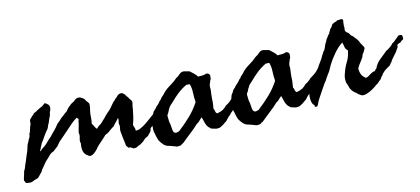

<svg xmlns="http://www.w3.org/2000/svg" viewBox="-92 -655 2114 966"><g transform="rotate(-15 964.5 -172.0)"><path d="M66.4 -124Q71.3 -124.5 74.2 -128.4Q76.2 -130.9 81.1 -134.8Q82.5 -135.7 84 -136.7Q85.4 -137.7 87.4 -138.7Q89.4 -139.6 90.8 -140.6Q92.3 -141.6 93.8 -142.6Q106.4 -151.9 115.7 -162.1Q125 -171.9 136.7 -180.7Q143.1 -188 149.7 -194.6Q156.2 -201.2 162.6 -207.5Q174.8 -219.2 186.5 -235.4Q202.1 -247.1 215.8 -260.7Q225.1 -266.6 231 -272Q236.8 -277.3 247.1 -283.2Q252 -289.1 257.8 -295.9Q263.7 -302.7 271.5 -307.6Q279.8 -315.9 288.6 -319.3Q297.4 -322.8 305.7 -331.1Q320.3 -338.9 332 -333.5Q343.8 -328.1 350.6 -320.3Q354 -311.5 362.3 -301.8Q363.3 -300.3 364.3 -298.8Q365.2 -297.4 366.2 -296.4Q368.2 -294.4 368.2 -289.1Q368.2 -277.8 365.2 -266.6Q363.8 -261.2 362.5 -255.9Q361.3 -250.5 360.4 -245.1Q359.4 -238.3 358.9 -231.7Q358.4 -225.1 357.9 -218.3Q357.4 -205.6 353.5 -191.4Q358.9 -183.6 362.8 -174.8Q366.7 -165.5 372.1 -160.2Q375.5 -160.6 380.9 -168Q383.3 -169.9 386 -171.6Q388.7 -173.3 392.1 -175.3Q398.9 -179.2 403.3 -183.6Q407.2 -187.5 410.6 -190.9Q414.1 -194.3 417.5 -197.3Q424.8 -203.6 430.7 -210.9Q434.1 -214.4 437.5 -217.5Q440.9 -220.7 444.3 -223.6Q447.8 -226.6 451.4 -229.7Q455.1 -232.9 459 -236.3Q462.9 -240.2 466.3 -244.4Q469.7 -248.5 473.1 -252.4Q476.6 -256.3 480 -260.5Q483.4 -264.6 487.3 -268.6Q490.7 -272.9 493.7 -273.9Q497.1 -275.4 499 -280.3Q506.3 -283.7 512.2 -291Q517.6 -297.9 527.3 -300.8Q537.1 -301.8 540 -300.8Q543 -299.8 548.8 -293.9Q553.7 -290.5 556.2 -284.2Q558.6 -277.8 563.5 -274.4Q572.3 -256.8 577.1 -252.9Q580.6 -245.1 578.6 -237.3L574.2 -221.7Q573.7 -215.8 573.2 -212.2Q572.8 -208.5 572.3 -206.5Q571.8 -204.6 571.3 -202.6Q570.8 -200.7 570.3 -198.2Q564.5 -164.1 552.7 -131.8Q553.2 -125 556.6 -117.7Q559.6 -111.8 558.6 -100.6Q564.5 -99.6 569.8 -100.6Q575.2 -101.6 579.1 -102.5Q599.6 -110.8 618.2 -124Q630.9 -133.8 644.5 -143.1Q658.7 -152.8 670.9 -162.1Q675.3 -165.5 678.7 -169.4Q682.1 -173.3 686.5 -176.8Q696.3 -184.6 705.6 -189.5Q714.8 -194.3 724.6 -199.2Q729.5 -202.1 732.4 -205.1Q735.4 -208 739.3 -211.9Q744.1 -216.8 752.9 -222.2Q761.7 -227.5 769.5 -231.4Q783.2 -231.9 783.7 -227.1L785.2 -217.8Q772.5 -209 761.2 -199.7Q750 -190.4 738.3 -180.7Q735.4 -178.7 732.9 -177.2Q730.5 -175.8 725.6 -173.8Q721.7 -170.9 720.2 -168.5Q718.8 -166 713.9 -163.1Q710.9 -160.6 708 -158.4Q705.1 -156.2 702.1 -153.8Q696.3 -149.4 691.4 -144.5Q684.6 -139.6 678.7 -134.8Q672.9 -129.9 668 -125Q662.6 -119.6 659.2 -114.3Q656.2 -109.4 649.4 -103.5Q644.5 -101.6 641.1 -98.6L633.8 -92.8Q631.8 -86.9 630.9 -82.5Q630.4 -78.6 625 -73.2Q617.2 -66.4 615.7 -64Q614.3 -61.5 611.3 -58.6Q609.4 -57.1 604.5 -55.2Q602.5 -54.7 600.6 -53.7Q598.6 -52.7 596.7 -51.8Q592.3 -49.3 587.9 -44.9Q585.9 -43 583.7 -41Q581.5 -39.1 579.1 -37.1Q575.2 -34.7 571.8 -32.7Q568.4 -30.8 565.9 -28.8Q562 -25.9 551.8 -23.4Q541.5 -16.6 537.1 -17.1Q534.2 -17.6 527.3 -16.6Q524.9 -15.6 522.9 -18.6Q521 -21.5 517.6 -21.5Q511.2 -27.3 507.8 -26.4Q503.9 -25.4 501 -27.3Q491.2 -38.6 491.2 -43.9Q491.2 -46.9 491 -50Q490.7 -53.2 490.2 -56.6Q488.3 -71.3 486.3 -86.4Q484.4 -101.6 483.4 -118.2Q483.4 -125 484.9 -130.9Q486.8 -138.2 487.3 -143.6Q487.3 -146 486.3 -150.9Q485.4 -155.8 485.4 -157.2Q486.3 -165.5 488.3 -171.9Q490.2 -177.7 489.3 -185.5Q482.9 -178.2 478 -173.1Q473.1 -168 469.7 -164.6Q466.3 -161.1 463.1 -157.7Q460 -154.3 457 -150.4Q441.9 -141.6 431.6 -133.3Q420.9 -124.5 405.3 -119.1Q398.4 -112.3 391.8 -106.2Q385.3 -100.1 378.9 -94.7Q372.6 -89.4 366 -83.3Q359.4 -77.1 352.5 -70.3Q336.4 -49.3 317.4 -39.1Q310.5 -37.1 306.6 -36.6Q302.7 -36.1 298.8 -39.1Q278.3 -50.8 274.4 -69.3Q270.5 -87.9 275.4 -110.4Q271 -119.6 276.6 -137Q282.2 -154.3 278.3 -162.1Q279.8 -169.4 281.7 -177Q283.7 -184.6 286.1 -192.4Q288.6 -200.2 290.3 -207.8Q292 -215.3 293 -222.7Q297.9 -229.5 294.4 -233.4Q291 -237.3 288.1 -240.2Q271.5 -230.5 256.3 -217.3Q241.2 -204.1 225.6 -190.4Q221.7 -187 218 -183.8Q214.4 -180.7 210.4 -177.2Q207 -173.8 203.1 -170.7Q199.2 -167.5 195.3 -164.1L179.7 -150.9Q171.4 -144 166 -136.7Q159.7 -127.9 155.8 -125L149.4 -120.1Q145 -117.7 141.6 -114.3Q139.6 -112.3 135.7 -109.4Q132.8 -106.9 127.9 -105L119.1 -101.6Q113.3 -97.7 106.9 -91.3Q100.6 -85 95.7 -80.1Q91.8 -76.2 86.9 -72.3Q81.5 -67.9 79.1 -64.5Q73.2 -56.2 64.9 -46.9Q61.5 -43 57.9 -38.8Q54.2 -34.7 50.8 -30.3Q50.3 -25.9 45.4 -21L36.1 -11.7Q34.2 -9.8 32.2 -7.6Q30.3 -5.4 27.8 -2.9Q23.9 1.5 18.6 3.9L11.7 5.4Q6.3 6.3 3.9 7.8Q1 8.8 -2.2 10Q-5.4 11.2 -8.8 12.7Q-15.1 15.6 -23.4 14.6L-35.2 13.2Q-39.6 12.7 -44.9 8.8Q-44.9 1 -49.8 -2Q-47.4 -15.1 -43.5 -25.4Q-39.6 -36.1 -37.1 -47.9Q-29.8 -58.1 -25.9 -69.8Q-22 -81.5 -15.6 -93.8Q-11.2 -106 -5.4 -119.1L4.9 -142.6Q6.8 -148.4 8.5 -153.8Q10.3 -159.2 11.7 -164.1Q14.6 -174.3 19.5 -181.6Q25.9 -191.9 26.4 -196.3Q37.1 -209 37.1 -222.7Q42.5 -228.5 44.9 -239.3Q47.4 -249.5 50.8 -257.8Q52.7 -261.7 54.2 -264.6Q55.7 -267.6 56.6 -272.5Q57.6 -278.8 57.1 -281.7Q56.6 -285.6 59.6 -291Q61.5 -293.5 63.5 -295.4Q65.4 -297.4 67.4 -299.3Q69.3 -301.3 71.3 -303.2Q73.2 -305.2 75.2 -307.6Q79.6 -308.1 82 -312.5Q84.5 -316.4 87.9 -318.4Q98.6 -321.8 100.1 -323.2Q102.1 -325.2 102.5 -325.2L117.2 -332.5Q118.7 -333.5 120.4 -334.2Q122.1 -335 124 -335.9Q126 -336.9 127.4 -337.4Q128.9 -337.9 129.9 -338.4Q130.9 -338.9 132.3 -339.4Q133.8 -339.8 135.7 -340.8Q138.2 -343.3 143.6 -346.7Q148.9 -350.1 151.4 -352.5Q161.1 -348.6 168 -340.3Q174.8 -332 171.9 -318.4Q170.9 -313.5 168.9 -309.1Q167 -304.7 165 -300.8Q163.6 -297.4 162.6 -291.5Q161.6 -285.6 160.2 -283.2Q153.3 -271 151.4 -265.1Q148.9 -257.8 146.5 -252.9Q142.6 -246.6 139.6 -240.2Q136.7 -232.4 134.3 -227.5Q131.8 -222.7 127 -217.8Q123 -212.9 121.1 -210.9Q117.7 -207.5 115.2 -203.1Q111.8 -198.7 108.4 -193.8Q105 -189 101.6 -183.6Q95.2 -173.3 86.9 -164.1L76.7 -144.5Q71.8 -135.3 66.4 -124Z M992.2 -271.5 991.2 -263.7Q992.2 -260.3 989.3 -252Q984.4 -246.1 983.4 -239.3Q981.4 -235.4 980 -232.4Q978.5 -229.5 977.5 -224.6Q975.6 -218.8 976.1 -210.9Q976.6 -207 976.3 -203.4Q976.1 -199.7 975.6 -196.3Q973.6 -185.5 972.7 -175.3Q971.7 -165 970.7 -154.3Q970.7 -143.6 968.8 -129.9Q966.8 -116.2 964.8 -105.5Q969.2 -97.7 969.7 -90.8Q970.2 -83.5 976.6 -78.1Q996.1 -81.1 1007.8 -87.4Q1019.5 -93.8 1030.3 -105.5Q1038.1 -108.9 1042.5 -112.3Q1046.4 -115.7 1053.7 -120.1L1061.5 -127.9Q1073.2 -134.3 1074.7 -135.7Q1075.7 -136.7 1077.4 -137.7Q1079.1 -138.7 1081.1 -139.6Q1097.7 -150.4 1106.4 -162.1Q1113.8 -168 1118.7 -174.3Q1122.6 -179.7 1133.8 -184.6Q1140.1 -192.4 1147.9 -197.8Q1155.8 -203.1 1162.1 -210.9Q1167.5 -210.9 1169.9 -209Q1171.4 -208 1173.1 -207Q1174.8 -206.1 1176.8 -205.1Q1179.7 -197.3 1177.7 -189Q1175.8 -180.7 1170.9 -173.8Q1166 -167.5 1166 -166Q1166 -165 1165 -164.1Q1162.1 -160.6 1157.7 -156.7Q1153.3 -153.3 1150.4 -149.4Q1145.5 -140.6 1142.6 -140.6Q1139.6 -140.6 1137.7 -138.7Q1128.9 -133.3 1125.5 -130.9Q1121.6 -127.4 1114.3 -123Q1104 -117.7 1101.6 -115.2Q1099.1 -112.8 1097.7 -112.3Q1085.9 -99.1 1074.7 -90.3Q1064.5 -82.5 1052.7 -68.4Q1048.8 -65.4 1044.9 -62.5Q1041 -59.6 1038.1 -54.7Q1029.3 -48.8 1023.9 -43Q1018.6 -37.1 1011.7 -29.3Q1005.9 -26.4 999 -21Q990.7 -14.6 984.4 -11.7Q981.9 -10.3 976.1 -7.3Q971.2 -4.9 966.8 -4.9Q955.6 -2.9 945.3 -6.8Q936 -10.3 926.8 -12.7Q922.9 -18.6 917 -22.5Q908.2 -33.2 904.3 -47.9Q900.4 -62.5 896.5 -79.1Q887.7 -73.2 881.8 -66.4Q876 -59.1 864.3 -53.7Q854.5 -44.4 844.2 -35.4Q834 -26.4 822.8 -18.1Q812 -9.8 800.8 -0.7Q789.6 8.3 778.3 17.6Q770.5 25.4 767.6 23.4Q758.8 34.2 736.3 30.3Q728.5 26.4 718.8 23.4Q711.9 21.5 703.1 17.6Q686.5 14.6 675.3 2.9Q664.1 -8.8 656.2 -24.4Q653.3 -32.7 651.9 -39.1Q651.4 -42.5 650.4 -46.4Q649.4 -50.3 648.4 -54.7Q647.9 -63 645.5 -67.9Q643.6 -73.2 645.5 -78.1Q643.6 -80.6 644.5 -84.5Q645.5 -89.4 645.5 -91.8Q644.5 -105.5 647.9 -121.1Q651.4 -136.7 657.2 -149.4Q660.2 -154.3 665 -159.2Q667.5 -162.1 668 -165Q668.5 -167.5 670.9 -169.9Q673.3 -172.9 676.8 -175.8Q681.6 -179.7 683.6 -181.6Q686 -185.1 688.7 -188.2Q691.4 -191.4 694.8 -193.8Q698.2 -196.3 701.2 -199.2Q704.1 -202.1 707 -205.1Q710.4 -208.5 712.4 -211.9Q714.8 -215.8 719.7 -217.8Q723.6 -224.6 728.5 -229Q733.4 -233.4 739.3 -238.3Q755.9 -258.3 780.3 -272.5Q805.2 -286.6 824.2 -303.7Q831.1 -306.6 835.9 -310.5Q840.8 -314.5 845.7 -318.4Q857.9 -329.1 872.1 -325.2L897.5 -318.4Q907.2 -309.6 916.5 -300.8Q925.8 -292 932.6 -281.2Q936 -281.7 939.9 -282Q943.8 -282.2 948.2 -281.7Q957 -280.8 966.8 -283.2Q969.7 -283.2 972.7 -284.7Q975.6 -286.1 977.5 -286.1Q992.2 -281.2 992.2 -271.5ZM863.3 -256.8Q836.9 -244.1 815.4 -227.1Q793.9 -210 774.4 -190.4Q772 -188 769.3 -185.8Q766.6 -183.6 764.2 -181.2Q761.7 -179.2 759.3 -176.8Q756.8 -174.3 754.9 -171.9Q751 -167 747.6 -160.2Q744.1 -153.3 741.2 -147.5Q740.2 -145.5 739.3 -143.8Q738.3 -142.1 737.3 -141.1Q736.3 -140.1 735.4 -138.7Q734.4 -137.2 733.4 -135.7Q731.4 -130.9 731.9 -126Q732.4 -122.6 732.4 -115.2V-105.5Q732.4 -102.5 733.4 -95.7Q736.3 -85 736.3 -74.2Q736.3 -66.4 737.8 -55.2Q739.3 -43.9 745.1 -40Q751.5 -36.1 757.3 -38.1Q764.2 -40.5 768.6 -41Q802.7 -67.4 833 -96.2Q863.3 -125 886.7 -161.1Q884.8 -185.1 886.2 -210.4Q887.7 -234.4 881.8 -254.9Q877.9 -257.3 872.6 -256.3Q868.7 -255.9 863.3 -256.8Z M1406.2 -271.5 1405.3 -263.7Q1406.2 -260.3 1403.3 -252Q1398.4 -246.1 1397.5 -239.3Q1395.5 -235.4 1394 -232.4Q1392.6 -229.5 1391.6 -224.6Q1389.6 -218.8 1390.1 -210.9Q1390.6 -207 1390.4 -203.4Q1390.1 -199.7 1389.6 -196.3Q1387.7 -185.5 1386.7 -175.3Q1385.7 -165 1384.8 -154.3Q1384.8 -143.6 1382.8 -129.9Q1380.9 -116.2 1378.9 -105.5Q1383.3 -97.7 1383.8 -90.8Q1384.3 -83.5 1390.6 -78.1Q1410.2 -81.1 1421.9 -87.4Q1433.6 -93.8 1444.3 -105.5Q1452.1 -108.9 1456.5 -112.3Q1460.4 -115.7 1467.8 -120.1L1475.6 -127.9Q1487.3 -134.3 1488.8 -135.7Q1489.7 -136.7 1491.5 -137.7Q1493.2 -138.7 1495.1 -139.6Q1511.7 -150.4 1520.5 -162.1Q1527.8 -168 1532.7 -174.3Q1536.6 -179.7 1547.9 -184.6Q1554.2 -192.4 1562 -197.8Q1569.8 -203.1 1576.2 -210.9Q1581.5 -210.9 1584 -209Q1585.4 -208 1587.2 -207Q1588.9 -206.1 1590.8 -205.1Q1593.8 -197.3 1591.8 -189Q1589.8 -180.7 1585 -173.8Q1580.1 -167.5 1580.1 -166Q1580.1 -165 1579.1 -164.1Q1576.2 -160.6 1571.8 -156.7Q1567.4 -153.3 1564.5 -149.4Q1559.6 -140.6 1556.6 -140.6Q1553.7 -140.6 1551.8 -138.7Q1543 -133.3 1539.6 -130.9Q1535.6 -127.4 1528.3 -123Q1518.1 -117.7 1515.6 -115.2Q1513.2 -112.8 1511.7 -112.3Q1500 -99.1 1488.8 -90.3Q1478.5 -82.5 1466.8 -68.4Q1462.9 -65.4 1459 -62.5Q1455.1 -59.6 1452.1 -54.7Q1443.4 -48.8 1438 -43Q1432.6 -37.1 1425.8 -29.3Q1419.9 -26.4 1413.1 -21Q1404.8 -14.6 1398.4 -11.7Q1396 -10.3 1390.1 -7.3Q1385.3 -4.9 1380.9 -4.9Q1369.6 -2.9 1359.4 -6.8Q1350.1 -10.3 1340.8 -12.7Q1336.9 -18.6 1331.1 -22.5Q1322.3 -33.2 1318.4 -47.9Q1314.5 -62.5 1310.5 -79.1Q1301.8 -73.2 1295.9 -66.4Q1290 -59.1 1278.3 -53.7Q1268.6 -44.4 1258.3 -35.4Q1248 -26.4 1236.8 -18.1Q1226.1 -9.8 1214.8 -0.7Q1203.6 8.3 1192.4 17.6Q1184.6 25.4 1181.6 23.4Q1172.9 34.2 1150.4 30.3Q1142.6 26.4 1132.8 23.4Q1126 21.5 1117.2 17.6Q1100.6 14.6 1089.4 2.9Q1078.1 -8.8 1070.3 -24.4Q1067.4 -32.7 1065.9 -39.1Q1065.4 -42.5 1064.5 -46.4Q1063.5 -50.3 1062.5 -54.7Q1062 -63 1059.6 -67.9Q1057.6 -73.2 1059.6 -78.1Q1057.6 -80.6 1058.6 -84.5Q1059.6 -89.4 1059.6 -91.8Q1058.6 -105.5 1062 -121.1Q1065.4 -136.7 1071.3 -149.4Q1074.2 -154.3 1079.1 -159.2Q1081.5 -162.1 1082 -165Q1082.5 -167.5 1085 -169.9Q1087.4 -172.9 1090.8 -175.8Q1095.7 -179.7 1097.7 -181.6Q1100.1 -185.1 1102.8 -188.2Q1105.5 -191.4 1108.9 -193.8Q1112.3 -196.3 1115.2 -199.2Q1118.2 -202.1 1121.1 -205.1Q1124.5 -208.5 1126.5 -211.9Q1128.9 -215.8 1133.8 -217.8Q1137.7 -224.6 1142.6 -229Q1147.5 -233.4 1153.3 -238.3Q1169.9 -258.3 1194.3 -272.5Q1219.2 -286.6 1238.3 -303.7Q1245.1 -306.6 1250 -310.5Q1254.9 -314.5 1259.8 -318.4Q1272 -329.1 1286.1 -325.2L1311.5 -318.4Q1321.3 -309.6 1330.6 -300.8Q1339.8 -292 1346.7 -281.2Q1350.1 -281.7 1354 -282Q1357.9 -282.2 1362.3 -281.7Q1371.1 -280.8 1380.9 -283.2Q1383.8 -283.2 1386.7 -284.7Q1389.6 -286.1 1391.6 -286.1Q1406.2 -281.2 1406.2 -271.5ZM1277.3 -256.8Q1251 -244.1 1229.5 -227.1Q1208 -210 1188.5 -190.4Q1186 -188 1183.3 -185.8Q1180.7 -183.6 1178.2 -181.2Q1175.8 -179.2 1173.3 -176.8Q1170.9 -174.3 1168.9 -171.9Q1165 -167 1161.6 -160.2Q1158.2 -153.3 1155.3 -147.5Q1154.3 -145.5 1153.3 -143.8Q1152.3 -142.1 1151.4 -141.1Q1150.4 -140.1 1149.4 -138.7Q1148.4 -137.2 1147.5 -135.7Q1145.5 -130.9 1146 -126Q1146.5 -122.6 1146.5 -115.2V-105.5Q1146.5 -102.5 1147.5 -95.7Q1150.4 -85 1150.4 -74.2Q1150.4 -66.4 1151.9 -55.2Q1153.3 -43.9 1159.2 -40Q1165.5 -36.1 1171.4 -38.1Q1178.2 -40.5 1182.6 -41Q1216.8 -67.4 1247.1 -96.2Q1277.3 -125 1300.8 -161.1Q1298.8 -185.1 1300.3 -210.4Q1301.8 -234.4 1295.9 -254.9Q1292 -257.3 1286.6 -256.3Q1282.7 -255.9 1277.3 -256.8Z M1796.9 -77.1Q1800.8 -82.5 1802.7 -84.5Q1805.2 -86.9 1808.6 -88.9Q1820.8 -114.7 1840.6 -129.9Q1860.4 -145 1882.8 -164.1Q1887.7 -164.1 1891.1 -167.5Q1894.5 -170.9 1899.4 -172.9Q1905.3 -178.2 1910.6 -181.6Q1915 -184.6 1918 -189.5Q1929.2 -194.8 1939 -204.1Q1949.2 -213.4 1959 -220.7Q1966.8 -222.7 1975.6 -218.8Q1979.5 -210.9 1978.5 -202.1Q1977.5 -193.4 1968.8 -192.4Q1965.8 -189.5 1962.4 -186.5Q1959 -183.6 1954.1 -182.6Q1944.3 -180.7 1941.4 -174.8Q1940.9 -165.5 1939 -163.6Q1937 -161.6 1936.5 -160.2Q1925.8 -142.1 1912.6 -129.2Q1899.4 -116.2 1887.7 -97.7Q1882.3 -94.2 1878.9 -86.9Q1861.3 -77.1 1853 -71.8Q1844.7 -66.4 1837.9 -58.6Q1832 -55.2 1832 -52.7Q1832 -50.8 1830.1 -48.8Q1820.3 -40.5 1818.8 -36.6Q1817.4 -32.7 1814.5 -30.3Q1809.6 -26.9 1805.9 -23.7Q1802.2 -20.5 1799.8 -18.1Q1793.9 -12.2 1787.1 -9.8Q1778.8 -2.9 1762.7 6.6Q1746.6 16.1 1729.5 21.2Q1712.4 26.4 1701.2 21.5L1694.3 16.1Q1692.4 14.6 1687.5 11.7Q1681.2 3.9 1673.3 -1.5Q1666.5 -6.3 1660.2 -15.6Q1652.8 -25.9 1650.9 -36.6Q1648.9 -47.9 1643.6 -58.6Q1641.1 -84 1647.5 -100.6Q1652.8 -117.2 1659.2 -131.6Q1665.5 -146 1673.3 -158.2Q1688.5 -181.6 1694.3 -213.9Q1683.6 -224.6 1682.1 -233.9Q1681.6 -238.8 1680.2 -245.1Q1678.7 -251.5 1676.8 -259.8Q1651.4 -243.2 1629.9 -217.8Q1608.4 -192.4 1591.8 -166L1580.1 -144.5Q1575.2 -135.3 1568.4 -127Q1563.5 -122.1 1563.5 -120.6Q1563.5 -119.1 1561.5 -117.2Q1557.6 -112.3 1555.2 -108.9Q1552.7 -105.5 1551.8 -103.5Q1550.8 -101.6 1549.8 -99.9Q1548.8 -98.1 1547.9 -96.7Q1544.9 -92.8 1543 -90.8Q1541 -88.9 1538.1 -85Q1524.4 -65.4 1513.2 -48.3L1490.2 -13.7Q1484.9 -5.4 1481.4 2.9Q1478 11.7 1471.7 18.6Q1461.9 19.5 1460.4 15.6Q1459 11.7 1460.9 8.8Q1449.2 1 1447.8 -21.5Q1446.3 -43.9 1452.1 -57.6Q1449.2 -66.4 1450.2 -67.4Q1451.2 -68.4 1451.2 -70.3Q1463.9 -87.9 1477.1 -105.5Q1490.2 -123 1504.9 -138.7Q1507.3 -142.1 1509.8 -145.5Q1512.2 -148.9 1514.2 -152.3Q1519 -159.7 1524.4 -165Q1532.7 -179.2 1544.4 -194.3Q1556.2 -209 1563.5 -224.6Q1568.8 -230 1570.8 -235.4Q1573.2 -241.2 1579.1 -245.1Q1582.5 -251 1585.2 -256.6Q1587.9 -262.2 1589.8 -267.6Q1592.8 -276.9 1600.6 -286.1Q1602.5 -293 1605.5 -296.9Q1608.4 -300.8 1613.3 -305.7Q1613.8 -310.1 1618.7 -314Q1623.5 -317.9 1626 -322.3Q1628.4 -329.1 1630.9 -331.1Q1633.8 -333.5 1633.8 -337.9Q1638.7 -342.8 1643.6 -348.1Q1648.4 -353.5 1652.3 -361.3Q1666 -369.1 1671.4 -369.1Q1676.8 -369.1 1679.7 -374Q1683.6 -374 1688.2 -374Q1692.9 -374 1698.2 -374.5Q1709.5 -375.5 1710 -367.2Q1710.4 -365.2 1710 -362.3Q1709.5 -360.8 1709 -359.4Q1708.5 -357.9 1708 -356.4Q1708.5 -347.7 1708 -347.2Q1707 -346.2 1707 -345.7Q1706.1 -341.8 1706.5 -338.9Q1707 -336.4 1707 -330.1Q1706.5 -326.2 1706.1 -323.2Q1705.6 -320.3 1705.1 -317.9Q1704.1 -313 1709 -306.6Q1711.4 -303.2 1714.8 -301.3Q1718.3 -299.3 1721.7 -294.9Q1724.1 -292.5 1725.1 -289.1Q1726.1 -285.6 1728.5 -283.2Q1730.5 -280.8 1734.4 -278.3Q1738.3 -275.9 1740.2 -271.5Q1745.6 -267.6 1743.7 -266.6Q1742.2 -265.6 1748 -262.7Q1759.3 -248.5 1764.6 -232.4Q1771 -220.2 1775.4 -212.9Q1780.3 -205.1 1775.4 -197.3Q1772.5 -194.3 1768.6 -185.5Q1764.2 -181.2 1760.7 -175.8Q1758.8 -172.4 1757.8 -168.5Q1757.3 -165 1754.9 -162.1Q1746.1 -147.9 1736.8 -136.7Q1727.5 -125.5 1720.7 -112.3Q1721.2 -84.5 1731.4 -71.3Q1743.2 -57.6 1746.1 -57.6Q1752.4 -56.6 1759.8 -61.5L1772.5 -69.3Q1774.4 -70.3 1776.1 -71.3Q1777.8 -72.3 1779.3 -73.2Q1782.2 -75.2 1786.1 -76.2Q1796.4 -79.6 1795.9 -78.6Q1795.4 -77.1 1796.9 -77.1Z"/></g></svg>

Font: Taprom
Style: Regular
Weight: 400
Designer: Danh Hong
Version: Version 8.002; ttfautohint (v1.8.3)